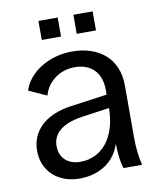

<svg xmlns="http://www.w3.org/2000/svg" viewBox="-81 -767 706 844"><g transform="rotate(-10 272.0 -345.0)"><path d="M207 12C295 12 365 -33 389 -111C391 -58 395 -27 404 0H487C478 -37 473 -76 473 -125V-358C473 -475 391 -544 270 -544C163 -544 73 -484 50 -408L130 -372C146 -430 199 -474 270 -474C342 -474 387 -429 387 -353V-331L223 -308C102 -291 43 -224 43 -140C43 -50 110 12 207 12ZM304 -617H390V-702H304ZM148 -617H234V-702H148ZM131 -146C131 -191 159 -239 267 -254L387 -271C386 -140 319 -60 223 -60C167 -60 131 -93 131 -146Z"/></g></svg>

Font: Ronzino
Style: Regular
Weight: 400
Designer: Nunzio Mazzaferro
Foundry: Collletttivo
Version: Version 1.000;Glyphs 3.3 (3337)